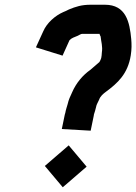

<svg xmlns="http://www.w3.org/2000/svg" viewBox="-20 -716 576 811"><path d="M385.8 -264C387.6 -275.2 393.2 -282 398.7 -295C403.5 -309.5 416.2 -320.1 427 -328C476.8 -364.7 520 -403.9 532.3 -482C536.5 -508.2 536.2 -529.8 534.3 -551C527.7 -623 512.1 -696 423.2 -696H363.2C324.2 -696 300.5 -688 271.1 -676C262.3 -671.3 254.4 -667.7 247.3 -665C213.1 -650 177.7 -619.3 162.3 -583L131.7 -516L244.2 -481L273.5 -546C282.4 -555.9 294.7 -559.1 308.5 -565C314.9 -568.3 322.5 -573 326.8 -573H400.8C400.3 -569.9 404.5 -563.1 405 -562C407 -540.1 414.4 -520.4 410.2 -494C410.3 -490 410 -486 409.3 -482C408.5 -477 408.5 -477 407.6 -471C405.2 -464.2 403.5 -459.4 399.9 -454C395.3 -450 395.3 -450 387.2 -443C376.2 -433 367.8 -425.7 361.7 -421C329.9 -398.8 301.6 -365.4 284.6 -326C276.3 -308.1 270.1 -295.5 265.7 -276C262.4 -264.2 257.9 -251.8 256 -240L253.7 -232L241.1 -171L363 -164L375.8 -226L376.9 -233C380.4 -242.6 382.9 -252.3 385.8 -264ZM169.4 -15 245.1 75 345.9 -12 270.2 -102Z"/></svg>

Font: Tape
Style: It
Weight: 500
Foundry: Cannot Into Space Fonts
Version: Version 0.97